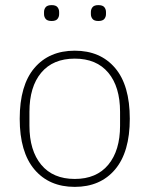

<svg xmlns="http://www.w3.org/2000/svg" viewBox="-20 -718 584 750"><path d="M272 12Q172 12 114.5 -56Q57 -124 57 -254Q57 -385 114.5 -452.5Q172 -520 272 -520Q372 -520 429.5 -452.5Q487 -385 487 -254Q487 -124 429.5 -56Q372 12 272 12ZM272 -19Q357 -19 403 -74.5Q449 -130 449 -227V-281Q449 -379 403 -434Q357 -489 272 -489Q187 -489 141 -434Q95 -379 95 -281V-227Q95 -130 141 -74.5Q187 -19 272 -19ZM182 -636Q165 -636 158.5 -644Q152 -652 152 -663V-671Q152 -682 158.5 -690Q165 -698 182 -698Q198 -698 204.5 -690Q211 -682 211 -671V-663Q211 -652 204.5 -644Q198 -636 182 -636ZM364 -636Q348 -636 341.5 -644Q335 -652 335 -663V-671Q335 -682 341.5 -690Q348 -698 364 -698Q381 -698 387.5 -690Q394 -682 394 -671V-663Q394 -652 387.5 -644Q381 -636 364 -636Z"/></svg>

Font: IBM Plex Sans Arabic ExtLt
Style: Regular
Weight: 200
Designer: Mike Abbink, Paul van der Laan, Pieter van Rosmalen, Wael Morcos, Khajak Apelian
Foundry: Bold Monday
Version: Version 1.2